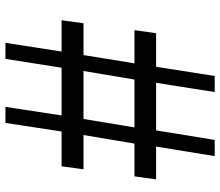

<svg xmlns="http://www.w3.org/2000/svg" viewBox="-72 -738 810 706"><g transform="rotate(90 333.0 -385.0)"><path d="M169.5 -206.5H54.5L65.5 -287H182.5L213 -474.5H91L102 -554H225.5L259.5 -769.5H318.5L284.5 -554H459.5L494.5 -769.5H554L519 -554H639.5L628.5 -474.5H508L476.5 -287H602.5L591.5 -206.5H463.5L432 0H373L404.5 -206.5H229L196.5 0H137.5ZM417.5 -287 448.5 -474.5H272.5L241 -287Z"/></g></svg>

Font: Merriweather Light 18pt Medium
Style: Italic
Weight: 500
Italic angle: -7.8°
Version: Version 2.101